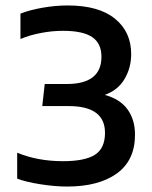

<svg xmlns="http://www.w3.org/2000/svg" viewBox="-20 -674 559 704"><path d="M43 -19V-114Q118 -83 211 -83Q291 -83 328 -106.5Q365 -130 365 -187Q365 -285 232 -285H135L144 -366H225Q352 -366 352 -466Q352 -515 318 -538Q284 -561 211 -561Q171 -561 129.5 -553Q88 -545 55 -531V-624Q87 -637 135 -645.5Q183 -654 228 -654Q342 -654 401.5 -605.5Q461 -557 461 -476Q461 -425 436.5 -384Q412 -343 364 -326Q420 -311 447.5 -273Q475 -235 475 -180Q475 -86 408.5 -38Q342 10 226 10Q181 10 127.5 1.5Q74 -7 43 -19Z"/></svg>

Font: Kanit
Style: Regular
Weight: 400
Designer: Katatrad Team
Foundry: Cadson Demak
Version: Version 1.001